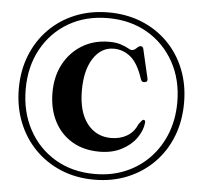

<svg xmlns="http://www.w3.org/2000/svg" viewBox="-54 -804 956 904"><g transform="rotate(5 423.5 -352.0)"><path d="M423.5 43.5Q338 43.5 266.8 14Q195.5 -15.5 143 -69Q90.5 -122.5 61.8 -195Q33 -267.5 33 -353.5Q33 -439 61.8 -511Q90.5 -583 143 -636Q195.5 -689 266.8 -718Q338 -747 423.5 -747Q509 -747 580.5 -718Q652 -689 704.2 -636.2Q756.5 -583.5 785.2 -511.5Q814 -439.5 814 -353.5Q814 -267 785.5 -194.5Q757 -122 704.5 -68.8Q652 -15.5 580.5 14Q509 43.5 423.5 43.5ZM423.5 16.5Q502.5 16.5 568 -11Q633.5 -38.5 681.5 -88.5Q729.5 -138.5 755.8 -206Q782 -273.5 782 -353.5Q782 -460 736.2 -542.8Q690.5 -625.5 609.8 -672.8Q529 -720 423.5 -720Q317.5 -720 236.8 -672.8Q156 -625.5 110.8 -542.8Q65.5 -460 65.5 -353.5Q65.5 -246.5 110.8 -162.8Q156 -79 236.8 -31.2Q317.5 16.5 423.5 16.5ZM639.5 -246Q635.5 -207 610 -171.2Q584.5 -135.5 540.2 -112.8Q496 -90 436.5 -90Q361.5 -90 306.8 -122.8Q252 -155.5 222.2 -214Q192.5 -272.5 192.5 -349Q192.5 -425 224 -483.8Q255.5 -542.5 311 -576Q366.5 -609.5 437.5 -609.5Q470.5 -609.5 492.5 -602.2Q514.5 -595 527.5 -587.5Q540.5 -580 547 -580Q557.5 -580 568.8 -591Q580 -602 588 -602Q598.5 -602 601 -588.5L632.5 -452.5Q636 -437 621.5 -435Q606.5 -431.5 601.5 -448Q577.5 -521.5 542 -550.2Q506.5 -579 462.5 -579Q403 -579 366.2 -522.5Q329.5 -466 329.5 -371Q329.5 -269.5 372.2 -214.2Q415 -159 485.5 -159Q528.5 -159 561 -178.2Q593.5 -197.5 608.5 -234.5Q618 -246.5 622.5 -252.2Q627 -258 632 -257.5Q639.5 -256.5 639.5 -246Z"/></g></svg>

Font: Fraunces 72pt S000 SemiBold
Style: Regular
Weight: 600
Version: Version 1.000; ttfautohint (v1.8.3)